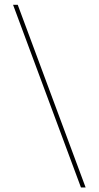

<svg xmlns="http://www.w3.org/2000/svg" viewBox="-20 -688 423 823"><path d="M347 115.5H327L36 -667.5H56Z"/></svg>

Font: Anek Latin Thin
Style: Regular
Weight: 250
Designer: Yesha Goshar
Foundry: Ek Type
Version: Version 1.003